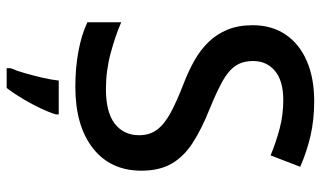

<svg xmlns="http://www.w3.org/2000/svg" viewBox="-218 -546 985 590"><g transform="rotate(90 275.0 -251.5)"><path d="M505 -193Q505 -98 436 -44Q367 10 247 10Q189 10 138 0.5Q87 -9 49 -27V-131Q90 -113 144 -98.5Q198 -84 254 -84Q326 -84 361 -111.5Q396 -139 396 -186Q396 -218 379.5 -240.5Q363 -263 328.5 -282Q294 -301 237 -323Q198 -338 165.5 -356.5Q133 -375 109 -400Q85 -425 71.5 -458Q58 -491 58 -535Q58 -594 87 -636.5Q116 -679 168.5 -701.5Q221 -724 291 -724Q349 -724 398.5 -712.5Q448 -701 493 -681L458 -590Q417 -607 375 -618Q333 -629 288 -629Q229 -629 198.5 -603.5Q168 -578 168 -536Q168 -504 183 -482Q198 -460 230.5 -442Q263 -424 317 -402Q377 -378 419 -351Q461 -324 483 -286.5Q505 -249 505 -193ZM332 70Q326 90 313.5 116.5Q301 143 285 170Q269 197 251 221H190V209Q198 191 205.5 164.5Q213 138 219.5 110Q226 82 228 61H332Z"/></g></svg>

Font: Noto Sans Javanese Medium
Style: Regular
Weight: 500
Version: Version 2.004